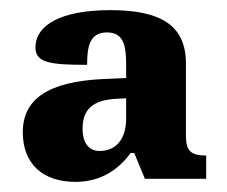

<svg xmlns="http://www.w3.org/2000/svg" viewBox="-20 -739 448 379"><path d="M129 -380C181 -380 215 -406 238 -437H245L266 -386H387V-432C357 -432 347 -441 347 -471V-614C347 -689 297 -719 198 -719C101 -719 50 -690 50 -645C50 -615 80 -611 152 -611C152 -645 156 -675 191 -675C224 -675 229 -649 229 -612V-585L184 -583C76 -578 25 -544 25 -478C25 -415 65 -380 129 -380ZM176 -441C158 -441 143 -454 143 -485C143 -522 162 -542 211 -544L229 -545V-505C229 -469 213 -441 176 -441Z"/></svg>

Font: Noto Serif Devanagari SemiCondensed ExtraBold
Style: Regular
Weight: 800
Width: 4
Designer: Universal Thirst, Indian Type Foundry and the Monotype Design Team
Foundry: Monotype Imaging Inc.
Version: Version 2.004